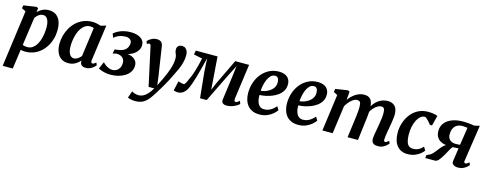

<svg xmlns="http://www.w3.org/2000/svg" viewBox="-29 -1359 6070 2401"><g transform="rotate(15 3006.5 -158.0)"><path d="M9 254 108.5 -478 55.5 -504 63.5 -543.5 228 -568 250.5 -556.5 244 -504Q260 -520.5 281.2 -535Q302.5 -549.5 329 -558.8Q355.5 -568 387.5 -568Q444 -568 481.5 -542.2Q519 -516.5 537.8 -469.2Q556.5 -422 556.5 -356Q556.5 -299 542 -245.2Q527.5 -191.5 499.8 -145.2Q472 -99 432.8 -64Q393.5 -29 343 -9.5Q292.5 10 233 10Q219 10 204 7.8Q189 5.5 174.5 3L139.5 254ZM184 -64Q197 -57.5 212.2 -54.8Q227.5 -52 245.5 -52Q281.5 -52 309 -69.8Q336.5 -87.5 356.5 -117.5Q376.5 -147.5 389.5 -186.5Q402.5 -225.5 408.5 -268.8Q414.5 -312 414.5 -354.5Q414.5 -393.5 405.8 -424.5Q397 -455.5 379.5 -473.2Q362 -491 335.5 -491Q313.5 -491 294.8 -481.8Q276 -472.5 261.2 -458.2Q246.5 -444 235.5 -428.5Z M1066.5 -103Q1063.5 -82 1069.5 -73.2Q1075.5 -64.5 1085.5 -64.5Q1093.5 -64.5 1103.8 -69.8Q1114 -75 1130 -88.5L1144 -57.5Q1139 -49.5 1121.8 -33.2Q1104.5 -17 1077.2 -3.5Q1050 10 1015.5 10Q985.5 10 965.5 -4.8Q945.5 -19.5 944 -50.5L946 -66.5Q929.5 -48 907.2 -30.2Q885 -12.5 856.2 -1.2Q827.5 10 791.5 10Q733.5 10 696 -17.8Q658.5 -45.5 640.8 -92.2Q623 -139 623 -195.5Q623 -249.5 637.2 -303.2Q651.5 -357 678.8 -404.5Q706 -452 746.2 -489Q786.5 -526 838.5 -547Q890.5 -568 953.5 -568Q980 -568 1010.8 -561.5Q1041.5 -555 1062.5 -547.5L1130.5 -567.5ZM987 -497Q976.5 -501.5 964.8 -503.8Q953 -506 941 -506Q904 -506 875.5 -487.8Q847 -469.5 826 -438.2Q805 -407 791.5 -367.5Q778 -328 771.5 -285Q765 -242 765 -201Q765 -158.5 774.8 -128.2Q784.5 -98 802.2 -82.2Q820 -66.5 843.5 -66.5Q858 -66.5 871.2 -71.2Q884.5 -76 896 -84Q907.5 -92 917.5 -101.5Q927.5 -111 935.5 -120.5Z M1341.5 12.5Q1298.5 12.5 1265.5 5.2Q1232.5 -2 1210.8 -11Q1189 -20 1180 -25L1219.5 -117.5Q1239.5 -96 1260.8 -81.2Q1282 -66.5 1304 -59Q1326 -51.5 1347 -51.5Q1373 -51.5 1397 -64.5Q1421 -77.5 1436.2 -103.8Q1451.5 -130 1451.5 -170Q1451.5 -197 1439.5 -217.5Q1427.5 -238 1404 -249.8Q1380.5 -261.5 1346 -261.5L1296 -251L1309 -307L1350.5 -311.5Q1404 -319 1432 -339.2Q1460 -359.5 1470.5 -385Q1481 -410.5 1481 -434Q1481 -464.5 1457 -480.8Q1433 -497 1406 -497Q1386 -497 1360.8 -493.2Q1335.5 -489.5 1307.8 -477.8Q1280 -466 1252.5 -441.5L1233 -493.5Q1261.5 -517 1294.8 -533.5Q1328 -550 1366.8 -558.5Q1405.5 -567 1449 -567Q1529 -567 1577.8 -535.8Q1626.5 -504.5 1626.5 -446.5Q1626.5 -413 1611.2 -385.2Q1596 -357.5 1569.5 -336.2Q1543 -315 1508.2 -301.2Q1473.5 -287.5 1435 -283L1426.5 -290Q1480 -297.5 1520.8 -284.5Q1561.5 -271.5 1584.5 -243.5Q1607.5 -215.5 1607.5 -178Q1607.5 -131.5 1585 -96Q1562.5 -60.5 1524.5 -36.5Q1486.5 -12.5 1439 0Q1391.5 12.5 1341.5 12.5Z M1732 -459.5Q1728.5 -476.5 1723.2 -482.8Q1718 -489 1710 -489Q1703 -489 1695.8 -485.8Q1688.5 -482.5 1680 -476L1666.5 -510Q1671 -516 1687.5 -529.8Q1704 -543.5 1729.5 -555.5Q1755 -567.5 1784.5 -567.5Q1812 -567.5 1829 -559.5Q1846 -551.5 1855 -536.5Q1864 -521.5 1867.5 -500.5Q1874.5 -452.5 1882 -404.8Q1889.5 -357 1896.5 -309.8Q1903.5 -262.5 1910.8 -215Q1918 -167.5 1925.5 -120L1939.5 -11L1985 -103.5Q2003 -141.5 2018.8 -178.2Q2034.5 -215 2046.5 -251Q2058.5 -287 2065.5 -321.8Q2072.5 -356.5 2072.5 -390Q2072.5 -418.5 2066.5 -435.2Q2060.5 -452 2054.2 -467.5Q2048 -483 2048 -507Q2048 -534 2065 -550.5Q2082 -567 2114 -567Q2140 -567 2157.2 -553.5Q2174.5 -540 2183.2 -517.8Q2192 -495.5 2192 -470.5Q2192 -417 2179 -368.5Q2166 -320 2144.8 -274Q2123.5 -228 2100 -181Q2085.5 -149.5 2067 -114.8Q2048.5 -80 2028.5 -45Q2008.5 -10 1989 22.2Q1969.5 54.5 1952.5 81.2Q1935.5 108 1923 126.5Q1895 171.5 1864.8 199Q1834.5 226.5 1800 239Q1765.5 251.5 1723 251.5Q1696 251.5 1665.5 245Q1635 238.5 1624.5 231.5L1656.5 143Q1666.5 152 1692 160.8Q1717.5 169.5 1745 169.5Q1774 169.5 1802 156Q1830 142.5 1857.5 113.2Q1885 84 1913 36H1839.5Z M2838.5 10Q2810.5 10 2791.2 -4.5Q2772 -19 2777 -54L2816 -345L2835 -499.5L2756.5 -346L2584.5 7H2498L2464 -329.5L2454.5 -499.5Q2437 -428.5 2420.5 -363.8Q2404 -299 2388 -244Q2372 -189 2356.2 -145Q2340.5 -101 2324.5 -70.5Q2304.5 -33 2275.2 -12.5Q2246 8 2204 8Q2197.5 8 2186.2 5.8Q2175 3.5 2165.5 0.8Q2156 -2 2154.5 -4L2183 -127.5Q2187 -125 2201.8 -121Q2216.5 -117 2232.2 -114Q2248 -111 2254.5 -111Q2260.5 -111 2267.2 -118.8Q2274 -126.5 2281 -139Q2288 -151.5 2294.5 -166.2Q2301 -181 2306 -195.5Q2319 -218.5 2332 -254Q2345 -289.5 2356.8 -330.2Q2368.5 -371 2378 -410.2Q2387.5 -449.5 2393.5 -479.5L2283 -502.5L2292.5 -555H2574L2598 -231.5L2605 -131L2647.5 -231.5L2803 -555H2982.5L2921.5 -112.5Q2919.5 -97 2920.2 -86Q2921 -75 2925.2 -69.2Q2929.5 -63.5 2937 -63.5Q2950 -63.5 2963.8 -72.2Q2977.5 -81 2988.5 -91L3002.5 -53Q2997.5 -47 2974.5 -31.8Q2951.5 -16.5 2916 -3.2Q2880.5 10 2838.5 10Z M3484 -102Q3470.5 -81 3440.8 -54.5Q3411 -28 3367 -8.5Q3323 11 3265.5 11Q3209.5 11 3170.2 -8Q3131 -27 3107 -59.2Q3083 -91.5 3072.2 -131.5Q3061.5 -171.5 3061.5 -212.5Q3061.5 -288.5 3084.5 -353.5Q3107.5 -418.5 3148.5 -467Q3189.5 -515.5 3244.8 -543Q3300 -570.5 3364.5 -570.5Q3416.5 -570.5 3449.5 -554.2Q3482.5 -538 3498.5 -510.2Q3514.5 -482.5 3515 -448Q3516 -400 3495.5 -363.8Q3475 -327.5 3440.5 -301.5Q3406 -275.5 3364.5 -259Q3323 -242.5 3281.2 -234.2Q3239.5 -226 3205.5 -225.5Q3204.5 -190.5 3210.2 -161.5Q3216 -132.5 3228.2 -111.2Q3240.5 -90 3259.5 -78.2Q3278.5 -66.5 3304.5 -66.5Q3339.5 -66.5 3367.5 -78.2Q3395.5 -90 3417.5 -108.5Q3439.5 -127 3456.5 -147ZM3334 -508Q3302 -508 3279 -486.2Q3256 -464.5 3240.5 -429.8Q3225 -395 3216.5 -355.5Q3208 -316 3206 -280Q3227 -281 3251.8 -288Q3276.5 -295 3300.5 -308Q3324.5 -321 3344 -339.5Q3363.5 -358 3374.8 -382.5Q3386 -407 3385 -436.5Q3384 -472 3371 -490Q3358 -508 3334 -508Z M3986.5 -102Q3973 -81 3943.2 -54.5Q3913.5 -28 3869.5 -8.5Q3825.5 11 3768 11Q3712 11 3672.8 -8Q3633.5 -27 3609.5 -59.2Q3585.5 -91.5 3574.8 -131.5Q3564 -171.5 3564 -212.5Q3564 -288.5 3587 -353.5Q3610 -418.5 3651 -467Q3692 -515.5 3747.2 -543Q3802.5 -570.5 3867 -570.5Q3919 -570.5 3952 -554.2Q3985 -538 4001 -510.2Q4017 -482.5 4017.5 -448Q4018.5 -400 3998 -363.8Q3977.5 -327.5 3943 -301.5Q3908.5 -275.5 3867 -259Q3825.5 -242.5 3783.8 -234.2Q3742 -226 3708 -225.5Q3707 -190.5 3712.8 -161.5Q3718.5 -132.5 3730.8 -111.2Q3743 -90 3762 -78.2Q3781 -66.5 3807 -66.5Q3842 -66.5 3870 -78.2Q3898 -90 3920 -108.5Q3942 -127 3959 -147ZM3836.5 -508Q3804.5 -508 3781.5 -486.2Q3758.5 -464.5 3743 -429.8Q3727.5 -395 3719 -355.5Q3710.5 -316 3708.5 -280Q3729.5 -281 3754.2 -288Q3779 -295 3803 -308Q3827 -321 3846.5 -339.5Q3866 -358 3877.2 -382.5Q3888.5 -407 3887.5 -436.5Q3886.5 -472 3873.5 -490Q3860.5 -508 3836.5 -508Z M4283 -556.5 4273 -446.5Q4289.5 -472 4312 -494Q4334.5 -516 4360.2 -532.8Q4386 -549.5 4414.2 -558.8Q4442.5 -568 4471.5 -568Q4507 -568 4531.5 -554.5Q4556 -541 4569.2 -511Q4582.5 -481 4585 -430.5Q4585 -423.5 4585 -415.8Q4585 -408 4584.5 -400Q4584 -392 4583 -383.5L4564 -412Q4580.5 -448.5 4602.8 -477.2Q4625 -506 4652.2 -526.2Q4679.5 -546.5 4711.2 -557.2Q4743 -568 4778.5 -568Q4832.5 -568 4867.8 -535Q4903 -502 4903 -421Q4903 -404 4899 -373.2Q4895 -342.5 4889.5 -308.5Q4884 -274.5 4879 -247Q4874.5 -222 4869.5 -194.2Q4864.5 -166.5 4861 -140.2Q4857.5 -114 4857 -94Q4856.5 -76.5 4861.2 -70.5Q4866 -64.5 4873.5 -64.5Q4883 -64.5 4893.2 -70.2Q4903.5 -76 4921 -90L4934.5 -59.5Q4929 -52 4912.2 -35.5Q4895.5 -19 4867.2 -4.5Q4839 10 4800 10Q4764 10 4745.8 -1Q4727.5 -12 4721.5 -29Q4715.5 -46 4715.5 -65Q4716 -82 4719.8 -107.5Q4723.5 -133 4729 -162Q4734.5 -191 4739 -219Q4743.5 -246 4749 -278.8Q4754.5 -311.5 4758.5 -345Q4762.5 -378.5 4762 -407.5Q4761.5 -451.5 4750.2 -466.2Q4739 -481 4715 -481Q4696 -481 4674.5 -470.2Q4653 -459.5 4632 -439.5Q4611 -419.5 4593.2 -392Q4575.5 -364.5 4563.5 -331.5L4585.5 -408Q4585 -385 4582.8 -356.8Q4580.5 -328.5 4577.5 -300.2Q4574.5 -272 4571 -247L4540.5 0H4406L4435 -218Q4439 -245.5 4443 -278.2Q4447 -311 4450 -344Q4453 -377 4452.5 -405.5Q4451.5 -453 4439.5 -467Q4427.5 -481 4400 -481Q4384.5 -481 4366.2 -472Q4348 -463 4329.2 -446.5Q4310.5 -430 4293.2 -408.5Q4276 -387 4262.5 -362.5L4213 0H4080L4144.5 -475.5L4093.5 -503L4101 -543.5L4259 -568Z M5181 10Q5096.5 10 5046.8 -48.2Q4997 -106.5 4996 -217Q4995.5 -277.5 5014 -339.2Q5032.5 -401 5070.8 -453Q5109 -505 5166.8 -536.5Q5224.5 -568 5302 -568Q5331 -568 5365 -563Q5399 -558 5422 -547.5L5387.5 -414.5L5359 -417Q5347.5 -432 5331.8 -450.8Q5316 -469.5 5300.2 -483Q5284.5 -496.5 5272.5 -496.5Q5245.5 -496.5 5220.5 -476.8Q5195.5 -457 5176.2 -420.8Q5157 -384.5 5146 -334.5Q5135 -284.5 5136 -224Q5137.5 -170.5 5148.2 -137Q5159 -103.5 5179.8 -87.8Q5200.5 -72 5231.5 -72Q5262.5 -72 5285.8 -80.2Q5309 -88.5 5327 -102.5Q5345 -116.5 5360.5 -134L5387 -89Q5374.5 -70 5346.8 -46.8Q5319 -23.5 5277.5 -6.8Q5236 10 5181 10Z M5960.5 -90.5 5974 -59.5Q5970 -52 5951.8 -35.2Q5933.5 -18.5 5904.5 -4.5Q5875.5 9.5 5838.5 9.5Q5799.5 9.5 5776.8 -6.8Q5754 -23 5757 -50L5782.5 -225Q5772.5 -224 5758.5 -223.2Q5744.5 -222.5 5730.2 -221.5Q5716 -220.5 5706 -219.5Q5695 -207.5 5684 -188.5Q5673 -169.5 5660.5 -145.8Q5648 -122 5632.5 -95.5Q5610 -57 5586 -28.5Q5562 0 5538.5 0H5411.5L5417 -40L5434 -47.5Q5459.5 -55.5 5480.8 -75.2Q5502 -95 5521 -120Q5540 -145 5559.5 -169.2Q5579 -193.5 5601 -211.2Q5623 -229 5650.5 -233.5L5666 -220.5Q5610.5 -221.5 5574.8 -234.5Q5539 -247.5 5518.8 -268.8Q5498.5 -290 5490.2 -316Q5482 -342 5482 -369Q5482 -430.5 5516 -473.8Q5550 -517 5611.2 -540.2Q5672.5 -563.5 5755 -563.5Q5770 -563.5 5793 -562.2Q5816 -561 5843.2 -558.2Q5870.5 -555.5 5898 -550L5966.5 -565.5L5895 -87.5Q5893 -74.5 5900.8 -69.5Q5908.5 -64.5 5914 -64.5Q5922 -64.5 5934.2 -71.2Q5946.5 -78 5960.5 -90.5ZM5789 -272.5 5824 -501Q5818 -502.5 5805.2 -504Q5792.5 -505.5 5779 -506.5Q5765.5 -507.5 5756.5 -507.5Q5720.5 -507.5 5691.5 -492Q5662.5 -476.5 5646 -445Q5629.5 -413.5 5629.5 -364.5Q5629.5 -320 5657.2 -294.5Q5685 -269 5731.5 -269Q5738.5 -269 5750.2 -269.5Q5762 -270 5773 -271Q5784 -272 5789 -272.5Z"/></g></svg>

Font: Merriweather
Style: Bold Italic
Weight: 700
Italic angle: -7.8°
Version: Version 2.101